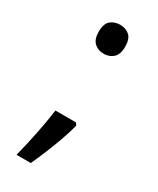

<svg xmlns="http://www.w3.org/2000/svg" viewBox="-175 -606 644 781"><g transform="rotate(30 147.0 -215.5)"><path d="M190 -116 197 -105Q188 -70 174.5 -32Q161 6 145.5 44Q130 82 113 119H46Q61 60 73.5 -2Q86 -64 93 -116ZM147 -414Q121 -414 103 -430Q85 -446 85 -482Q85 -520 103 -535Q121 -550 147 -550Q173 -550 191 -535Q209 -520 209 -482Q209 -446 191 -430Q173 -414 147 -414Z"/></g></svg>

Font: oriya25
Style: Book
Weight: 400
Designer: Jelle Bosma - Monotype Design Team
Foundry: Monotype Imaging Inc.
Version: Version 2.003